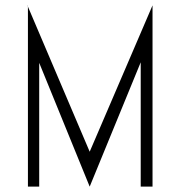

<svg xmlns="http://www.w3.org/2000/svg" viewBox="-20 -695 670 715"><path d="M82 -675 314 -130 548 -675V-674V0H504V-463L314 0L126 -461V0H84V-673Z"/></svg>

Font: HiLo-Deco
Style: Deco
Weight: 500
Version: Version 001.000